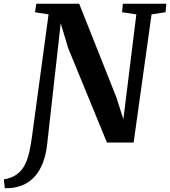

<svg xmlns="http://www.w3.org/2000/svg" viewBox="-104 -763 910 1028"><path d="M-78 245 -83.5 197.5Q-41.5 190.5 -14.8 171Q12 151.5 27.8 121.8Q43.5 92 52.2 53.5Q61 15 67 -29.5L156 -686L83.5 -697.5L90.5 -743H320L519 -242L556.5 -124.5L626 -686L549.5 -697.5L554 -743H786.5L782.5 -697.5L707.5 -686L611.5 0H468.5L261 -505.5L221 -638.5L149 4.5Q143 62.5 126 107.5Q109 152.5 81 183.2Q53 214 13.5 229.8Q-26 245.5 -78 245Z"/></svg>

Font: Merriweather 36pt
Style: Bold Italic
Weight: 700
Italic angle: -7.8°
Version: Version 2.101